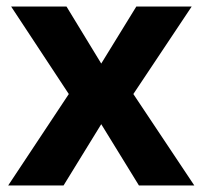

<svg xmlns="http://www.w3.org/2000/svg" viewBox="-20 -566 618 586"><path d="M190 -279 5 0H174L289 -187L404 0H573L387 -279L565 -546H396L289 -372L183 -546H14Z"/></svg>

Font: Noto Sans Gujarati
Style: Bold
Weight: 700
Designer: Jelle Bosma - Monotype Design Team, Universal Thirst
Foundry: Monotype Imaging Inc.
Version: Version 2.106